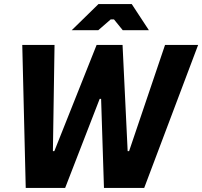

<svg xmlns="http://www.w3.org/2000/svg" viewBox="-20 -920 990 940"><path d="M106 0H299L468 -436H475L489 0H686L950 -700H788L612 -180H605L580 -700H453L246 -180H239L247 -700H89ZM331 -772H461L522 -825H538L581 -772H709L625 -900H462Z"/></svg>

Font: Fixel Text 20240404
Style: Bold Italic
Weight: 700
Width: 4
Italic angle: -10°
Designer: AlfaBravo + MacPaw
Foundry: Kyrylo Tkachov, Marchela Mozhyna, Serhii Makarenko, Maria Weinstein, Zakhar Kryvoshyya
Version: Version 1.211;Glyphs 3.2 (3225)